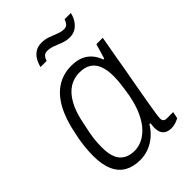

<svg xmlns="http://www.w3.org/2000/svg" viewBox="-215 -810 914 914"><g transform="rotate(-45 242.0 -352.5)"><path d="M176 12Q130 12 97.5 -6.5Q65 -25 48 -63.5Q31 -102 31 -161Q31 -193 35 -227.5Q39 -262 47 -297Q63 -378 92.5 -431.5Q122 -485 164.5 -511.5Q207 -538 260 -538Q295 -538 320 -528Q345 -518 362.5 -498.5Q380 -479 390 -451H396L418 -526H461L440 -408Q436 -381 428.5 -340.5Q421 -300 413 -255Q405 -210 398 -169.5Q391 -129 386.5 -100Q382 -71 382 -62Q382 -51 387.5 -45Q393 -39 406 -39H448L441 -5Q432 0 418 5Q404 10 388 10Q363 10 348 -3Q333 -16 332 -43Q331 -50 332 -58.5Q333 -67 334 -77L328 -79Q302 -36 262 -12Q222 12 176 12ZM189 -38Q212 -38 236.5 -48.5Q261 -59 284.5 -83Q308 -107 326.5 -146.5Q345 -186 356 -243Q360 -268 363 -289Q366 -310 367.5 -327Q369 -344 369 -359Q369 -401 358 -430Q347 -459 324 -473.5Q301 -488 265 -488Q229 -488 198.5 -469.5Q168 -451 144.5 -410Q121 -369 108 -302Q101 -271 96.5 -245.5Q92 -220 90.5 -199.5Q89 -179 89 -160Q89 -96 114.5 -67Q140 -38 189 -38ZM153 -637Q159 -661 170 -678.5Q181 -696 198 -706Q215 -716 238 -716Q261 -716 282 -708.5Q303 -701 322.5 -693Q342 -685 360 -685Q375 -685 383 -694.5Q391 -704 395 -717H437Q432 -694 420 -676Q408 -658 391 -648Q374 -638 352 -638Q329 -638 308.5 -646Q288 -654 268.5 -661.5Q249 -669 230 -669Q214 -669 206 -659.5Q198 -650 194 -637Z"/></g></svg>

Font: Archivo SemiCondensed ExtraLight
Style: Italic
Weight: 250
Width: 4
Italic angle: -10°
Designer: Hector Gatti
Foundry: Omnibus-Type
Version: Version 2.001